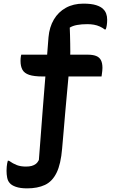

<svg xmlns="http://www.w3.org/2000/svg" viewBox="-20 -787 640 1057"><path d="M97 -486H463Q491 -486 509 -479Q527 -472 535.5 -456Q544 -440 544 -413Q544 -405 543 -396.5Q542 -388 541 -380.5Q540 -373 539 -366H216Q167 -366 140.5 -375Q114 -384 103.5 -403Q93 -422 93 -452Q93 -459 93.5 -465Q94 -471 95 -477Q96 -483 97 -486ZM123 130Q141 130 154 126.5Q167 123 177 115.5Q187 108 194 94Q198 40 203.5 -29.5Q209 -99 214.5 -174.5Q220 -250 226.5 -325Q233 -400 238 -466Q243 -532 247 -582Q252 -638 276.5 -679.5Q301 -721 342.5 -744Q384 -767 439 -767Q483 -767 509.5 -758.5Q536 -750 548 -737Q559 -727 564.5 -712Q570 -697 570 -679Q570 -671 569.5 -663.5Q569 -656 568 -649Q567 -642 565.5 -636Q564 -630 562 -625H556Q545 -634 529.5 -641Q514 -648 497 -651Q480 -654 461 -654Q429 -654 404.5 -649.5Q380 -645 364 -635Q365 -617 365.5 -594Q366 -571 366.5 -547Q367 -523 367 -501.5Q367 -480 365 -465Q363 -429 358.5 -380.5Q354 -332 349 -277Q344 -222 339 -166.5Q334 -111 330 -60.5Q326 -10 322 31Q315 116 291.5 164Q268 212 227.5 231Q187 250 129 250Q92 250 67.5 241.5Q43 233 33 220Q23 209 19.5 191Q16 173 16 153Q16 141 17 131Q18 121 19.5 112.5Q21 104 23 98H29Q52 114 73 122Q94 130 123 130Z"/></svg>

Font: Recursive Monospace Casual SemiBold
Style: Regular
Weight: 600
Version: Version 1.047